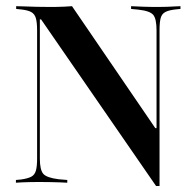

<svg xmlns="http://www.w3.org/2000/svg" viewBox="-20 -591 635 621"><path d="M484.7 10.5 112.9 -528.2H108.9V-201.6H100V-492.7Q100 -518.5 96 -532.3Q91.9 -546 81 -552Q70.2 -558.1 47.6 -560.5L32.3 -562.1V-571Q43.5 -571 60.1 -570.2Q76.6 -569.4 98 -569Q119.4 -568.5 142.7 -568.5H155.6Q172.6 -568.5 187.1 -569.4Q201.6 -570.2 212.9 -571L482.3 -176.6H486.3V-492.7Q486.3 -529.8 475.8 -542.7Q465.3 -555.6 428.2 -559.7L404 -562.1V-571Q417.7 -570.2 440.3 -569.4Q462.9 -568.5 490.3 -568.5Q506.5 -568.5 520.2 -569Q533.9 -569.4 545.2 -570.2Q556.5 -571 563.7 -571V-562.1L547.6 -560.5Q525.8 -558.1 514.5 -552Q503.2 -546 499.6 -532.3Q496 -518.5 496 -492.7V10.5ZM108.9 -78.2Q108.9 -41.9 119.8 -29Q130.6 -16.1 169.4 -11.3L197.6 -8.9V0Q187.9 -0.8 173.8 -1.2Q159.7 -1.6 142.3 -2Q125 -2.4 104.8 -2.4Q89.5 -2.4 75.8 -2Q62.1 -1.6 50.8 -1.2Q39.5 -0.8 31.5 0V-8.9L48.4 -10.5Q70.2 -13.7 81 -19.4Q91.9 -25 96 -38.7Q100 -52.4 100 -78.2V-201.6H108.9Z"/></svg>

Font: Playfair 144pt SemiCondensed SemiBold
Style: Regular
Weight: 600
Width: 4
Designer: Claus Eggers Sørensen
Foundry: Claus Eggers Sørensen
Version: Version 2.203